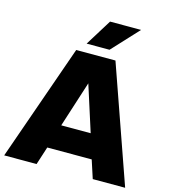

<svg xmlns="http://www.w3.org/2000/svg" viewBox="-132 -1030 1003 1135"><g transform="rotate(15 370.0 -463.0)"><path d="M740.2 0H542L505.9 -110.8H233.9L198.2 0H0L250 -711.9H490.2ZM460 -258.8 370.1 -540 279.8 -258.8ZM439.9 -764.2H299.8L399.9 -925.8H589.8Z"/></g></svg>

Font: Creato Display Black
Style: Regular
Weight: 900
Version: Version 1.000